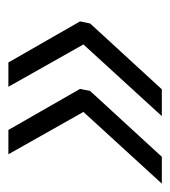

<svg xmlns="http://www.w3.org/2000/svg" viewBox="6 -482 406 458"><g transform="rotate(90 209.0 -253.0)"><path d="M129 -70 31 -241 36 -265 193 -436H257L86 -249L187 -70ZM290 -70 192 -241 197 -265 354 -436H418L247 -249L348 -70Z"/></g></svg>

Font: Livvic Light
Style: Italic
Weight: 300
Italic angle: -10°
Designer: Jacques Le Bailly, Baron von Fonthausen
Version: Version 1.001; ttfautohint (v1.8.2)